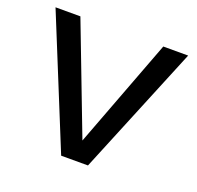

<svg xmlns="http://www.w3.org/2000/svg" viewBox="-99 -635 758 740"><g transform="rotate(20 279.5 -265.0)"><path d="M224 0 8 -530H110L281 -83L450 -530H552L334 0Z"/></g></svg>

Font: Roundo Medium
Style: Regular
Weight: 500
Designer: Namrata Goyal (Gurmukhi), Shiva Nallaperumal (Latin)
Foundry: Indian Type Foundry
Version: Version 1.000;PS 1.0;hotconv 1.0.88;makeotf.lib2.5.647800